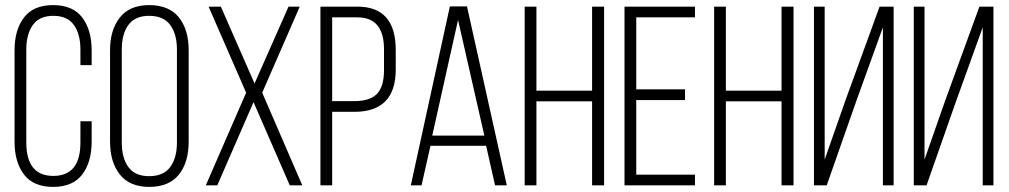

<svg xmlns="http://www.w3.org/2000/svg" viewBox="-20 -726 3950 752"><path d="M339 -529V-471H295V-532Q295 -592 269.5 -628Q244 -664 189 -664Q134 -664 108.5 -628Q83 -592 83 -532V-168Q83 -37 189 -37Q295 -37 295 -168V-251H339V-171Q339 -91 302 -42.5Q265 6 188 6Q111 6 74 -42.5Q37 -91 37 -171V-529Q37 -609 74 -657.5Q111 -706 188 -706Q265 -706 302 -657.5Q339 -609 339 -529Z M411 -171V-529Q411 -609 449.5 -657.5Q488 -706 564 -706Q642 -706 680.5 -658Q719 -610 719 -529V-171Q719 -90 680.5 -42Q642 6 564 6Q488 6 449.5 -42.5Q411 -91 411 -171ZM457 -532V-168Q457 -107 483 -71.5Q509 -36 564 -36Q620 -36 646.5 -71.5Q673 -107 673 -168V-532Q673 -593 646.5 -628.5Q620 -664 564 -664Q509 -664 483 -628.5Q457 -593 457 -532Z M1115 0 973 -326 831 0H786L944 -363L797 -700H845L977 -399L1110 -700H1154L1007 -363L1164 0Z M1235 -700H1380Q1530 -700 1530 -530V-454Q1530 -288 1368 -288H1281V0H1235ZM1281 -330H1368Q1429 -330 1456.5 -358.5Q1484 -387 1484 -451V-533Q1484 -658 1380 -658H1281Z M1884 -155H1666L1631 0H1589L1742 -701H1809L1965 0H1919ZM1774 -648 1673 -195H1877Z M2299 -329H2081V0H2035V-700H2081V-371H2299V-700H2346V0H2299Z M2472 -376H2663V-334H2472V-42H2702V0H2426V-700H2702V-658H2472Z M3041 -329H2823V0H2777V-700H2823V-371H3041V-700H3088V0H3041Z M3438 -619 3332 -325 3218 0H3168V-700H3210V-101L3291 -332L3425 -700H3480V0H3438Z M3829 -619 3723 -325 3609 0H3559V-700H3601V-101L3682 -332L3816 -700H3871V0H3829Z"/></svg>

Font: Bebas Neue Book
Style: Regular
Weight: 400
Designer: Ryoichi Tsunekawa
Foundry: Ryoichi Tsunekawa
Version: Version 001.003